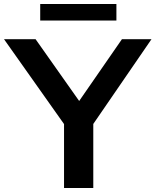

<svg xmlns="http://www.w3.org/2000/svg" viewBox="-40 -935 774 955"><path d="M278.5 0V-373.5L308.5 -275.5L-20 -740H137L376.5 -400.5H331.5L566.5 -740H713.5L394.5 -275.5L424 -372V0ZM160 -833V-915H539V-833Z"/></svg>

Font: Encode Sans SC Expanded SemiBold
Style: Regular
Weight: 600
Width: 7
Designer: Multiple Designers
Foundry: Impallari Type
Version: Version 3.002